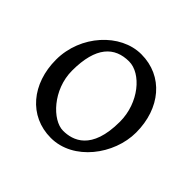

<svg xmlns="http://www.w3.org/2000/svg" viewBox="-126 -604 754 754"><g transform="rotate(45 251.0 -227.0)"><path d="M256 -39C197 -39 114 -125 114 -231C114 -364 167 -415 247 -415C314 -415 389 -328 389 -222C389 -63 309 -39 256 -39ZM261 -469C146 -469 39 -353 39 -217C39 -84 120 15 242 15C367 15 464 -115 464 -237C464 -371 383 -469 261 -469Z"/></g></svg>

Font: Temporarium
Style: Regular
Weight: 400
Version: Version 1.1